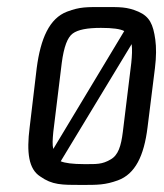

<svg xmlns="http://www.w3.org/2000/svg" viewBox="-20 -514 466 544"><path d="M419 -321C423 -353 423 -380 420 -402C414 -445 404 -467 372 -481C339 -495 320 -494 273 -494C226 -494 207 -495 170 -481C120 -462 95 -405 84 -321L64 -153C55 -82 61 -35 94 -14C128 10 154 10 211 10C257 10 278 10 314 -3C363 -21 388 -72 398 -153ZM332 -426 131 -92C128 -103 129 -119 131 -140L155 -336C161 -381 171 -408 186 -419C201 -430 227 -435 266 -435C299 -435 321 -432 332 -426ZM328 -140C323 -100 315 -74 293 -62C269 -48 254 -49 218 -49C186 -49 164 -52 152 -57L353 -389C355 -374 354 -356 352 -336Z"/></svg>

Font: Gamestation Condensed
Style: Italic
Weight: 400
Width: 3
Designer: Jonas Hecksher
Foundry: Jonas Hecksher, Playtypeª, e-types AS
Version: Version 1.003